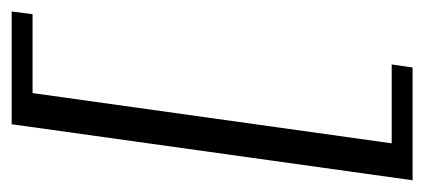

<svg xmlns="http://www.w3.org/2000/svg" viewBox="-220 -451 727 329"><g transform="rotate(-90 143.5 -286.5)"><path d="M-0.9 57 95.1 -630H288.3L283.7 -594.2H148.5L62.4 21.2H197.6L192.3 57Z"/></g></svg>

Font: Alumni Sans Thin
Style: Italic
Weight: 100
Italic angle: -8°
Designer: Robert E. Leuschke
Foundry: Robert E. Leuschke
Version: Version 1.016